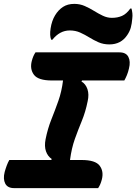

<svg xmlns="http://www.w3.org/2000/svg" viewBox="-25 -970 703 990"><path d="M481 0H48Q14 0 2 -23.5Q-10 -47 -1 -83Q4 -101 10 -117Q16 -133 23 -145H239L242 -150Q221 -164 212 -190Q203 -216 210 -252Q221 -307 240 -354.5Q259 -402 276 -450Q293 -498 300 -555H243Q172 -555 150 -584.5Q128 -614 139 -656Q143 -671 147.5 -681Q152 -691 158 -700H591Q625 -700 637 -676.5Q649 -653 640 -617Q636 -599 629.5 -583Q623 -567 616 -555H398L395 -550Q417 -537 426 -510Q435 -483 427 -448Q416 -393 397 -347Q378 -301 361 -253.5Q344 -206 336 -145H396Q467 -145 489 -115.5Q511 -86 500 -44Q496 -29 491.5 -19Q487 -9 481 0ZM552 -878Q581 -878 604 -888Q627 -898 647 -926H653Q656 -915 657.5 -902Q659 -889 657 -874Q655 -848 649.5 -828Q644 -808 631 -789Q599 -741 539 -741Q508 -741 483 -752Q458 -763 435.5 -777Q413 -791 388.5 -802Q364 -813 335 -813Q283 -813 245 -765H239Q230 -786 236 -824Q242 -863 259 -891Q276 -919 300 -934.5Q324 -950 358 -950Q387 -950 412 -939Q437 -928 459.5 -914Q482 -900 505 -889Q528 -878 552 -878Z"/></svg>

Font: Recursive Mn Csl St XBd
Style: Italic
Weight: 800
Italic angle: -15°
Monospace: yes
Version: Version 1.079;hotconv 1.0.112;makeotfexe 2.5.65598; ttfautoh